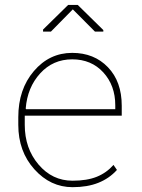

<svg xmlns="http://www.w3.org/2000/svg" viewBox="-20 -754 579 784"><path d="M54.7 0ZM401.9 -631.3V-625H367.7L277.3 -715.8L188 -625H155.8V-633.3L258.3 -733.9H297.4ZM276.4 10.3Q186 10.3 120.4 -62.7Q54.7 -135.7 54.7 -244.1V-275.4Q54.7 -389.2 118.2 -463.6Q181.6 -538.1 274.9 -538.1Q364.3 -538.1 420.7 -479.5Q477.1 -420.9 477.1 -322.3V-281.7H81.1V-275.4V-244.1Q81.1 -148.4 137.2 -82.3Q193.4 -16.1 276.4 -16.1Q335.4 -16.1 375.2 -32.2Q415 -48.3 443.4 -80.6L457.5 -60.1Q426.3 -25.4 381.6 -7.6Q336.9 10.3 276.4 10.3ZM274.9 -511.7Q196.3 -511.7 144 -454.3Q91.8 -397 85 -311L86.4 -308.1H450.7V-324.2Q450.7 -404.8 401.9 -458.3Q353 -511.7 274.9 -511.7Z"/></svg>

Font: TypoPRO Roboto Slab
Style: Thin
Weight: 250
Designer: Google
Version: Version 1.100263; 2013; ttfautohint (v0.94.20-1c74) -l 8 -r 